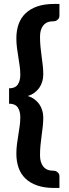

<svg xmlns="http://www.w3.org/2000/svg" viewBox="-20 -796 348 974"><path d="M83 -202Q83 -232 70 -251Q57 -270 26 -270V-348Q57 -348 70 -367Q83 -386 83 -416Q83 -439 79.8 -461.8Q76.5 -484.5 72.8 -507.8Q69 -531 66 -554.2Q63 -577.5 63 -601.5Q63 -640.5 74.2 -672.8Q85.5 -705 109.2 -728Q133 -751 169.2 -763.5Q205.5 -776 255 -776H281.5V-715.5Q281.5 -708 278.2 -703Q275 -698 270.5 -694.5Q266 -691 261 -689.5Q256 -688 252.5 -688H250Q216.5 -688 199.8 -667.2Q183 -646.5 183 -610Q183 -582.5 185.5 -557.5Q188 -532.5 191.2 -509.2Q194.5 -486 197 -463.5Q199.5 -441 199.5 -418Q199.5 -399 194.2 -381.8Q189 -364.5 179 -350.2Q169 -336 154.2 -325.2Q139.5 -314.5 120.5 -309Q139.5 -303.5 154.2 -292.8Q169 -282 179 -267.8Q189 -253.5 194.2 -236.2Q199.5 -219 199.5 -200.5Q199.5 -177.5 197 -154.8Q194.5 -132 191.2 -108.8Q188 -85.5 185.5 -60.5Q183 -35.5 183 -8Q183 28 199.8 49Q216.5 70 250 70H252.5Q256 70 261 71.5Q266 73 270.5 76.5Q275 80 278.2 85Q281.5 90 281.5 97.5V157.5H255Q205.5 157.5 169.2 145Q133 132.5 109.2 109.8Q85.5 87 74.2 54.8Q63 22.5 63 -16.5Q63 -40.5 66 -63.8Q69 -87 72.8 -110.2Q76.5 -133.5 79.8 -156.2Q83 -179 83 -202Z"/></svg>

Font: Lato Heavy
Style: Regular
Weight: 800
Designer: Lukasz Dziedzic
Foundry: tyPoland Lukasz Dziedzic
Version: Version 2.007; 2014-02-27